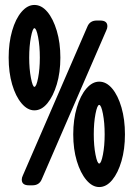

<svg xmlns="http://www.w3.org/2000/svg" viewBox="-20 -776 540 776"><path d="M119 -330Q91 -330 67 -358.5Q43 -387 29 -435Q15 -483 15 -543Q15 -603 29 -651.5Q43 -700 67 -728Q91 -756 119 -756Q148 -756 171.5 -728Q195 -700 209.5 -651.5Q224 -603 224 -543Q224 -483 209.5 -435Q195 -387 171.5 -358.5Q148 -330 119 -330ZM149 -52Q139 -27 111 -27H97Q68 -27 68 -50Q68 -58 72 -66L333 -668Q343 -693 371 -693H385Q414 -693 414 -670Q414 -662 410 -654ZM119 -425Q127 -425 134 -461Q141 -497 141 -543Q141 -590 134 -626Q127 -662 119 -662Q112 -662 105 -626Q98 -590 98 -543Q98 -497 105 -461Q112 -425 119 -425ZM381 -20Q353 -20 329 -48.5Q305 -77 290.5 -125Q276 -173 276 -233Q276 -293 290.5 -341.5Q305 -390 329 -418Q353 -446 381 -446Q410 -446 433.5 -418Q457 -390 471 -341.5Q485 -293 485 -233Q485 -173 471 -125Q457 -77 433.5 -48.5Q410 -20 381 -20ZM381 -115Q389 -115 396 -151Q403 -187 403 -233Q403 -280 396 -316Q389 -352 381 -352Q373 -352 366 -316Q359 -280 359 -233Q359 -187 366 -151Q373 -115 381 -115Z"/></svg>

Font: Yusei Magic
Style: Regular
Weight: 400
Designer: Tanukizamurai
Foundry: Yusei Magic Project
Version: Version 1.200